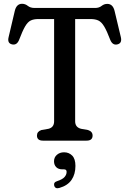

<svg xmlns="http://www.w3.org/2000/svg" viewBox="-20 -742 682 1013"><path d="M162.5 -700H482Q502.5 -700 516 -710.8Q529.5 -721.5 546 -721.5Q575.5 -721.5 584.5 -684.5L617.5 -546.5Q625.5 -513 598 -507.5Q574 -502.5 562 -531Q544 -578.5 529.8 -602.2Q515.5 -626 499 -633.8Q482.5 -641.5 458 -641.5H376.5V-102Q376.5 -70.5 407.5 -62.5L444.5 -56Q468.5 -48 468.5 -27Q468.5 0 437 0H206.5Q175 0 175 -27Q175 -48 198.5 -56L236 -62.5Q265.5 -70 265.5 -102V-641.5H182Q158 -641.5 142 -633.8Q126 -626 112.2 -602.2Q98.5 -578.5 80.5 -531Q69 -503 45 -507.5Q17 -513 25.5 -546.5L58 -684.5Q67 -722 96.5 -722Q113 -722 126.8 -711Q140.5 -700 162.5 -700ZM309 151.5Q288 151.5 276.5 139.8Q265 128 265 109Q265 88 280.2 74.8Q295.5 61.5 318 61.5Q343.5 61.5 360.8 78.8Q378 96 378 133.5Q378 177 357.5 207Q337 237 293.5 249.5Q271.5 256 266 237.5Q261.5 219.5 282 213.5Q309.5 204.5 320.5 192Q331.5 179.5 331.5 164.5Q331.5 151.5 317.5 151.5Z"/></svg>

Font: Fraunces 72pt SuperSoft
Style: Regular
Weight: 400
Version: Version 1.000;[b76b70a41]